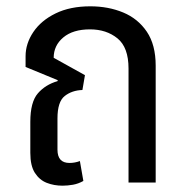

<svg xmlns="http://www.w3.org/2000/svg" viewBox="-20 -578 588 608"><path d="M178 10Q151 10 128 1Q105 -8 90.5 -30.5Q76 -53 76 -94V-192Q76 -255 100 -282.5Q124 -310 162 -321L163 -324L61 -366V-400Q61 -440 85.5 -476.5Q110 -513 156 -535.5Q202 -558 266 -558Q323 -558 370 -538.5Q417 -519 445 -477.5Q473 -436 473 -370V0H387V-361Q387 -428 352 -456.5Q317 -485 265 -485Q211 -485 180.5 -459.5Q150 -434 150 -395L249 -340L241 -293Q208 -292 185 -274Q162 -256 162 -203V-104Q162 -62 200 -62Q217 -62 233 -68L244 -5Q228 4 211 7Q194 10 178 10Z"/></svg>

Font: Noto Sans Thai SemCond
Style: Regular
Weight: 400
Width: 4
Designer: Monotype Design Team
Foundry: Monotype Imaging Inc.
Version: Version 2.002; ttfautohint (v1.8.4.7-5d5b)